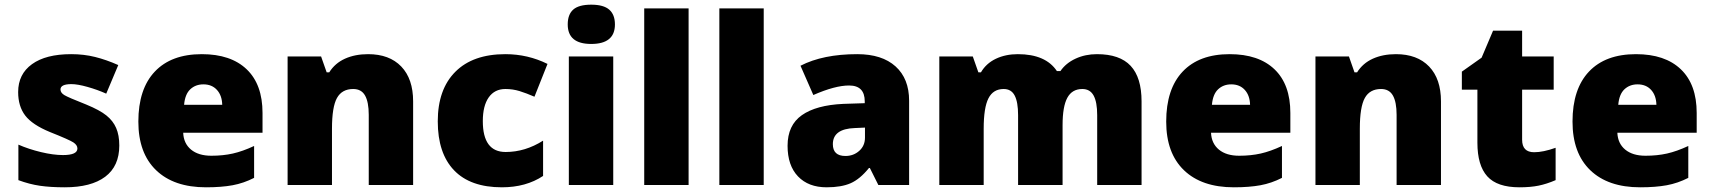

<svg xmlns="http://www.w3.org/2000/svg" viewBox="-20 -796 7361 826"><path d="M493.2 -169.9Q493.2 -81.1 432.6 -35.6Q372.1 9.8 258.8 9.8Q197.3 9.8 151.9 3.2Q106.4 -3.4 59.1 -21V-173.8Q103.5 -154.3 156.5 -141.6Q209.5 -128.9 251 -128.9Q313 -128.9 313 -157.2Q313 -171.9 295.7 -183.3Q278.3 -194.8 194.8 -228Q118.7 -259.3 88.4 -299.1Q58.1 -338.9 58.1 -399.9Q58.1 -477.1 117.7 -520Q177.2 -563 286.1 -563Q340.8 -563 388.9 -551Q437 -539.1 488.8 -516.1L437 -393.1Q398.9 -410.2 356.4 -422.1Q314 -434.1 287.1 -434.1Q240.2 -434.1 240.2 -411.1Q240.2 -397 256.6 -387Q272.9 -377 351.1 -346.2Q409.2 -322.3 437.7 -299.3Q466.3 -276.4 479.7 -245.4Q493.2 -214.4 493.2 -169.9Z M866.2 9.8Q728 9.8 651.6 -63.7Q575.2 -137.2 575.2 -272.9Q575.2 -413.1 646 -488Q716.8 -563 848.1 -563Q973.1 -563 1041.3 -497.8Q1109.4 -432.6 1109.4 -310.1V-225.1H768.1Q770 -178.7 802 -152.3Q834 -126 889.2 -126Q939.5 -126 981.7 -135.5Q1023.9 -145 1073.2 -168V-30.8Q1028.3 -7.8 980.5 1Q932.6 9.8 866.2 9.8ZM855 -433.1Q821.3 -433.1 798.6 -411.9Q775.9 -390.6 772 -345.2H936Q935.1 -385.3 913.3 -409.2Q891.6 -433.1 855 -433.1Z M1566.4 0V-301.8Q1566.4 -356.9 1550.5 -385Q1534.7 -413.1 1499.5 -413.1Q1451.2 -413.1 1429.7 -374.5Q1408.2 -335.9 1408.2 -242.2V0H1217.3V-553.2H1361.3L1385.3 -484.9H1396.5Q1420.9 -523.9 1464.1 -543.5Q1507.3 -563 1563.5 -563Q1655.3 -563 1706.3 -509.8Q1757.3 -456.5 1757.3 -359.9V0Z M2139.2 9.8Q2003.4 9.8 1933.3 -63.5Q1863.3 -136.7 1863.3 -273.9Q1863.3 -411.6 1939 -487.3Q2014.6 -563 2154.3 -563Q2250.5 -563 2335.4 -521L2279.3 -379.9Q2244.6 -395 2215.3 -404.1Q2186 -413.1 2154.3 -413.1Q2107.9 -413.1 2082.5 -377Q2057.1 -340.8 2057.1 -274.9Q2057.1 -142.1 2155.3 -142.1Q2239.3 -142.1 2316.4 -190.9V-39.1Q2242.7 9.8 2139.2 9.8Z M2618.2 0H2427.2V-553.2H2618.2ZM2422.4 -690.9Q2422.4 -733.9 2446.3 -754.9Q2470.2 -775.9 2523.4 -775.9Q2576.7 -775.9 2601.1 -754.4Q2625.5 -732.9 2625.5 -690.9Q2625.5 -606.9 2523.4 -606.9Q2422.4 -606.9 2422.4 -690.9Z M2942.4 0H2751.5V-759.8H2942.4Z M3265.6 0H3074.7V-759.8H3265.6Z M3758.8 0 3722.2 -73.2H3718.3Q3679.7 -25.4 3639.6 -7.8Q3599.6 9.8 3536.1 9.8Q3458 9.8 3413.1 -37.1Q3368.2 -84 3368.2 -168.9Q3368.2 -257.3 3429.7 -300.5Q3491.2 -343.8 3607.9 -349.1L3700.2 -352.1V-359.9Q3700.2 -428.2 3632.8 -428.2Q3572.3 -428.2 3479 -387.2L3423.8 -513.2Q3520.5 -563 3668 -563Q3774.4 -563 3832.8 -510.3Q3891.1 -457.5 3891.1 -362.8V0ZM3617.2 -125Q3651.9 -125 3676.5 -147Q3701.2 -168.9 3701.2 -204.1V-247.1L3657.2 -245.1Q3563 -241.7 3563 -175.8Q3563 -125 3617.2 -125Z M4700.2 0V-300.8Q4700.2 -356.9 4684.8 -385Q4669.4 -413.1 4636.2 -413.1Q4592.3 -413.1 4571.8 -375.5Q4551.3 -337.9 4551.3 -257.8V0H4359.9V-300.8Q4359.9 -356.9 4345.2 -385Q4330.6 -413.1 4297.9 -413.1Q4252.9 -413.1 4232.4 -373Q4211.9 -333 4211.9 -242.2V0H4021V-553.2H4165L4189 -484.9H4200.2Q4222.2 -522.9 4263.9 -543Q4305.7 -563 4358.9 -563Q4478.5 -563 4526.9 -490.2H4542Q4565.4 -524.4 4607.2 -543.7Q4648.9 -563 4699.2 -563Q4797.4 -563 4844.2 -512.7Q4891.1 -462.4 4891.1 -359.9V0Z M5288.1 9.8Q5149.9 9.8 5073.5 -63.7Q4997.1 -137.2 4997.1 -272.9Q4997.1 -413.1 5067.9 -488Q5138.7 -563 5270 -563Q5395 -563 5463.1 -497.8Q5531.2 -432.6 5531.2 -310.1V-225.1H5189.9Q5191.9 -178.7 5223.9 -152.3Q5255.9 -126 5311 -126Q5361.3 -126 5403.6 -135.5Q5445.8 -145 5495.1 -168V-30.8Q5450.2 -7.8 5402.3 1Q5354.5 9.8 5288.1 9.8ZM5276.9 -433.1Q5243.2 -433.1 5220.5 -411.9Q5197.8 -390.6 5193.8 -345.2H5357.9Q5356.9 -385.3 5335.2 -409.2Q5313.5 -433.1 5276.9 -433.1Z M5988.3 0V-301.8Q5988.3 -356.9 5972.4 -385Q5956.5 -413.1 5921.4 -413.1Q5873 -413.1 5851.6 -374.5Q5830.1 -335.9 5830.1 -242.2V0H5639.2V-553.2H5783.2L5807.1 -484.9H5818.4Q5842.8 -523.9 5886 -543.5Q5929.2 -563 5985.4 -563Q6077.1 -563 6128.2 -509.8Q6179.2 -456.5 6179.2 -359.9V0Z M6580.1 -141.1Q6618.7 -141.1 6672.4 -160.2V-21Q6633.8 -4.4 6598.9 2.7Q6564 9.8 6517.1 9.8Q6420.9 9.8 6378.4 -37.4Q6335.9 -84.5 6335.9 -182.1V-410.2H6269V-487.8L6354 -547.9L6403.3 -664.1H6528.3V-553.2H6664.1V-410.2H6528.3V-194.8Q6528.3 -141.1 6580.1 -141.1Z M7036.1 9.8Q6897.9 9.8 6821.5 -63.7Q6745.1 -137.2 6745.1 -272.9Q6745.1 -413.1 6815.9 -488Q6886.7 -563 7018.1 -563Q7143.1 -563 7211.2 -497.8Q7279.3 -432.6 7279.3 -310.1V-225.1H6938Q6939.9 -178.7 6971.9 -152.3Q7003.9 -126 7059.1 -126Q7109.4 -126 7151.6 -135.5Q7193.8 -145 7243.2 -168V-30.8Q7198.2 -7.8 7150.4 1Q7102.5 9.8 7036.1 9.8ZM7024.9 -433.1Q6991.2 -433.1 6968.5 -411.9Q6945.8 -390.6 6941.9 -345.2H7106Q7105 -385.3 7083.3 -409.2Q7061.5 -433.1 7024.9 -433.1Z"/></svg>

Font: TypoPRO Open Sans
Style: Regular
Weight: 800
Foundry: Ascender Corporation
Version: Version 1.10